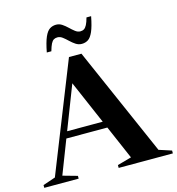

<svg xmlns="http://www.w3.org/2000/svg" viewBox="-142 -1027 1048 1138"><g transform="rotate(-15 382.5 -458.0)"><path d="M167 -248.5V-289H516V-248.5ZM700.5 -42.5 777.5 -17.5V0H445V-17.5L531.5 -41.5L298 -582L322.5 -589.5L110.5 -42L199.5 -17V0H-11.5V-17L65 -43L330.5 -711H407ZM520 -911Q508.5 -851 494.8 -819.8Q481 -788.5 464 -777.5Q447 -766.5 425 -766.5Q405 -766.5 388 -777.8Q371 -789 355.5 -804Q340 -819 325.2 -830.2Q310.5 -841.5 294.5 -841.5Q281 -841.5 271.5 -835.8Q262 -830 254.2 -814.8Q246.5 -799.5 238.5 -771H210.5Q222 -831.5 235.8 -862.8Q249.5 -894 266.8 -905Q284 -916 305.5 -916Q325.5 -916 342.2 -904.8Q359 -893.5 374.5 -878.5Q390 -863.5 405 -852Q420 -840.5 435.5 -840.5Q449 -840.5 458.5 -846.5Q468 -852.5 476 -867.8Q484 -883 491.5 -911Z"/></g></svg>

Font: Newsreader 60pt SemiBold
Style: Regular
Weight: 600
Designer: Hugues Gentile
Foundry: Production Type
Version: Version 1.003